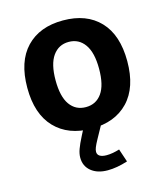

<svg xmlns="http://www.w3.org/2000/svg" viewBox="-113 -624 803 931"><g transform="rotate(-15 289.0 -159.0)"><path d="M391.2 137.4Q355.3 148.6 326.2 148.6Q304 148.6 292.2 141.3Q280.3 133.9 280.3 119.7Q280.3 110 285.4 97.3Q290.5 84.5 302.8 62.1L337 0L335.4 -1.3L247.2 -2.3V0L233.6 26.5Q215.2 62.3 207.1 84.9Q198.9 107.5 198.9 127.2Q198.9 169.6 229.9 195.2Q261 220.8 312.6 220.8Q358.6 220.8 413.3 203.2ZM289.7 -429.8Q340.3 -429.8 369.6 -388.7Q398.9 -347.6 398.9 -266.2Q398.9 -184.2 369.9 -143.4Q341 -102.6 289.7 -102.6Q238.5 -102.6 209.5 -143.4Q180.5 -184.2 180.5 -266.2Q180.5 -347.6 209.8 -388.7Q239.1 -429.8 289.7 -429.8ZM289.7 -537.6Q172 -537.6 105.3 -467.8Q38.6 -398 38.6 -266.2Q38.6 -134.8 105.6 -64.7Q172.6 5.4 289.7 5.4Q406.8 5.4 473.7 -64.7Q540.5 -134.8 540.5 -266.2Q540.5 -398 474 -467.8Q407.5 -537.6 289.7 -537.6Z"/></g></svg>

Font: Estedad-FD VF
Style: Regular
Weight: 100
Designer: Amin Abedi
Version: Version 7.3